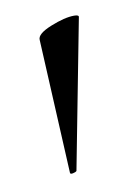

<svg xmlns="http://www.w3.org/2000/svg" viewBox="-46 -673 232 343"><g transform="rotate(-10 70.0 -501.5)"><path d="M111 -640Q120 -640 119 -636L67 -366Q65 -364 60 -363Q55 -362 55 -365L43 -608Q42 -619 68 -629.5Q94 -640 111 -640Z"/></g></svg>

Font: Cormorant SC
Style: Regular
Weight: 400
Designer: Christian Thalmann (Catharsis Fonts)
Foundry: Catharsis Fonts
Version: Version 4.000